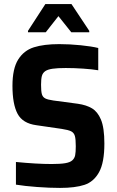

<svg xmlns="http://www.w3.org/2000/svg" viewBox="-20 -912 573 940"><path d="M58 -8V-119Q160 -109 233 -109Q275 -109 299 -113Q323 -117 334 -127Q345 -137 348 -152Q351 -167 351 -196Q351 -231 346.5 -246.5Q342 -262 328.5 -269Q315 -276 282 -281L158 -299Q91 -308 66 -355Q41 -402 41 -492Q41 -576 69 -620.5Q97 -665 146 -680.5Q195 -696 270 -696Q321 -696 375 -690.5Q429 -685 461 -677V-568Q432 -573 387.5 -576Q343 -579 302 -579Q261 -579 237.5 -575.5Q214 -572 202 -564Q189 -555 185 -540Q181 -525 181 -497Q181 -465 185 -451Q189 -437 201 -430.5Q213 -424 241 -420L361 -404Q403 -398 430.5 -381.5Q458 -365 474 -327Q491 -287 491 -209Q491 -116 465 -69Q439 -22 393.5 -7Q348 8 274 8Q222 8 161.5 3.5Q101 -1 58 -8ZM117 -754V-761L202 -892H330L417 -761V-754H329L266 -833L204 -754Z"/></svg>

Font: Saira Semi Condensed SemiBold
Style: Regular
Weight: 600
Width: 4
Designer: Hector Gatti with collaboration of the Omnibus-Type team
Foundry: Omnibus-Type
Version: Version 1.001; ttfautohint (v1.8)